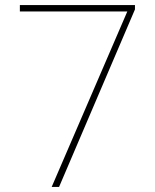

<svg xmlns="http://www.w3.org/2000/svg" viewBox="-20 -734 610 754"><path d="M183 0H212L510 -697V-714H58V-689H480Z"/></svg>

Font: Noto Sans Georgian Thin
Style: Regular
Weight: 100
Designer: Monotype Design Team, Akaki Razmadze
Foundry: Google LLC
Version: Version 2.005